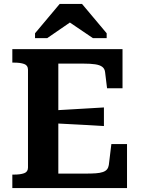

<svg xmlns="http://www.w3.org/2000/svg" viewBox="-20 -961 724 981"><path d="M629 -225V0H43V-69H54Q84 -69 103.5 -76Q123 -83 123 -105V-605Q123 -627 103.5 -634Q84 -641 54 -641H43V-710H606V-510H527L517 -592Q515 -610 502.5 -619.5Q490 -629 466 -632.5Q442 -636 406 -636H278V-74H417Q447 -74 469 -75.5Q491 -77 505.5 -82Q520 -87 527 -96Q534 -105 536 -118L549 -225ZM255 -397Q298 -400 341 -402Q384 -404 426.5 -407Q469 -410 511 -412V-317Q469 -320 426.5 -322Q384 -324 341 -326.5Q298 -329 255 -331ZM399 -941H285L159 -791V-766H221L375 -872L300 -871L455 -766H525V-791Z"/></svg>

Font: Roboto Serif SemiBold
Style: Regular
Weight: 600
Designer: Greg Gazdowicz
Foundry: Commercial Type
Version: Version 1.008